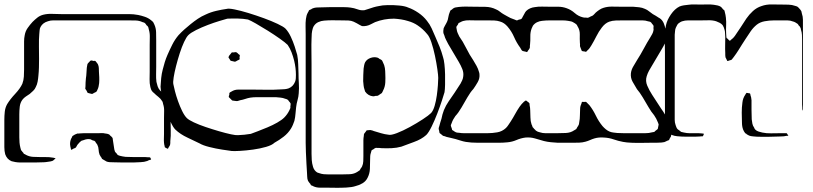

<svg xmlns="http://www.w3.org/2000/svg" viewBox="-64 -614 3748 885"><path d="M722 -71Q722 -49 723 -17.5Q724 14 721 37Q721 41 721 45.5Q721 50 720 53Q719 56 717.5 59Q716 62 714 64Q713 65 712 68Q711 71 710 72Q709 72 706.5 70.5Q704 69 703 69Q702 68 699.5 67Q697 66 696 65Q695 64 695 60Q694 56 693 52Q692 48 692 44Q691 34 691.5 24Q692 14 692 4V-70Q692 -86 692.5 -102.5Q693 -119 688 -134Q687 -137 686.5 -140.5Q686 -144 684 -147Q677 -159 666 -167.5Q655 -176 645 -186Q640 -189 637 -194Q634 -197 632 -203Q630 -209 629 -213Q625 -230 625.5 -248.5Q626 -267 626 -283V-408Q626 -425 626.5 -443.5Q627 -462 622 -478Q621 -481 620.5 -484.5Q620 -488 618 -491Q617 -493 615.5 -494.5Q614 -496 612 -497Q610 -500 607.5 -503.5Q605 -507 603 -508Q601 -510 598 -510.5Q595 -511 593 -512Q578 -519 562 -519.5Q546 -520 530 -520H204Q193 -520 180.5 -520Q168 -520 157 -516Q133 -509 123 -490Q119 -483 118.5 -473.5Q118 -464 117 -456Q115 -434 115.5 -399.5Q116 -365 116 -342Q116 -323 115.5 -303.5Q115 -284 113 -265Q112 -252 109.5 -238Q107 -224 101 -213Q97 -203 89 -195.5Q81 -188 73 -181Q64 -175 55 -169Q46 -163 39 -154Q29 -140 27 -122Q25 -104 25 -87V19Q25 32 26 43.5Q27 55 30 67L33 78Q35 80 37 82.5Q39 85 40 87Q42 88 43.5 90.5Q45 93 46 95Q48 96 51 97Q54 98 56 100Q71 108 88.5 109Q106 110 123 110H144Q154 110 163 110.5Q172 111 182 113Q184 114 186 114Q188 114 190 115Q192 115 192 116Q192 116 190 118Q189 119 186.5 121Q184 123 182 125Q180 127 176.5 128Q173 129 169 130Q161 131 152 132.5Q143 134 134 134Q115 135 95 135Q75 135 55 135Q43 135 30.5 135Q18 135 7 133Q3 132 -2 131Q-7 130 -11 129Q-32 120 -40 97Q-44 82 -44 64.5Q-44 47 -44 31V-62Q-44 -80 -42 -99Q-40 -118 -31 -134Q-17 -157 6 -181.5Q29 -206 39 -228Q45 -244 46 -261Q47 -278 47 -294V-393Q47 -408 47 -423Q47 -438 50 -452Q53 -470 63.5 -485Q74 -500 86 -513Q97 -524 108.5 -533Q120 -542 135 -546Q155 -551 176.5 -550Q198 -549 217 -549H489Q510 -549 531 -549Q552 -549 573 -545Q588 -542 604 -536.5Q620 -531 632 -521Q634 -519 637.5 -516.5Q641 -514 642 -512Q645 -507 647 -502Q655 -485 655.5 -465Q656 -445 656 -426V-306Q656 -289 655.5 -271.5Q655 -254 657 -237Q659 -227 662.5 -216.5Q666 -206 673 -198Q680 -190 689.5 -184Q699 -178 706 -170Q722 -151 722 -123.5Q722 -96 722 -71ZM332 -253Q334 -265 334.5 -277.5Q335 -290 336 -301Q337 -305 337.5 -310Q338 -315 339 -318Q340 -321 343.5 -324.5Q347 -328 349 -330Q351 -334 353 -334Q355 -336 360 -335Q365 -334 367 -333Q369 -333 371.5 -333.5Q374 -334 375 -333Q377 -332 377.5 -331Q378 -330 379 -329Q381 -326 384 -322.5Q387 -319 388 -316Q391 -309 391.5 -300.5Q392 -292 392 -284Q393 -271 393.5 -257.5Q394 -244 393 -231Q392 -223 390.5 -215.5Q389 -208 385 -200Q384 -198 383 -195.5Q382 -193 380 -191Q379 -190 375.5 -188.5Q372 -187 370 -186Q368 -185 365 -183Q362 -181 360 -181Q358 -181 355.5 -182Q353 -183 351 -183Q349 -184 345.5 -184.5Q342 -185 340 -186Q339 -188 337.5 -191Q336 -194 335 -196Q331 -201 329 -205L330 -216Q330 -225 330.5 -234Q331 -243 332 -253ZM550 135Q528 135 504 135Q480 135 457 134Q450 134 441.5 133.5Q433 133 426 130Q423 128 420.5 126.5Q418 125 416 124L406 118Q405 116 404.5 114Q404 112 402 111L395 99Q391 88 390.5 76Q390 64 385 54Q384 52 382.5 49.5Q381 47 379 46Q378 44 376.5 41Q375 38 373 37Q372 35 368.5 34.5Q365 34 363 33Q358 30 353 28Q338 25 321 32Q319 33 316 33.5Q313 34 311 35Q307 38 302.5 42.5Q298 47 295 51Q292 54 289.5 59.5Q287 65 283 68Q281 69 277.5 70Q274 71 272 73Q271 73 268 75Q265 77 264 76Q263 76 263 73L260 60Q258 50 259.5 40.5Q261 31 265 23Q267 21 268 17.5Q269 14 270 13L275 10Q278 8 281.5 6Q285 4 289 3Q292 1 296 1.5Q300 2 303 1Q313 0 322 0Q331 0 341 0H389Q396 0 404 -0.5Q412 -1 419 1Q423 1 429.5 2.5Q436 4 439 6Q442 7 443 10Q450 15 455 22Q456 25 456 29Q456 33 457 36Q459 46 460 55.5Q461 65 463 75Q464 77 464.5 80Q465 83 466 85Q468 88 470.5 90.5Q473 93 475 95Q477 100 480 101L488 104Q495 106 501.5 107Q508 108 515 109Q534 110 553 110Q572 110 591 110Q599 110 605.5 110Q612 110 619 111Q621 111 624 111Q627 111 628 112Q630 113 630 116Q631 117 632 118Q633 119 632 121Q632 122 630.5 122Q629 122 627 123Q624 124 621 125Q618 126 615 128Q601 133 584 133.5Q567 134 550 135Z M1293 -57Q1290 -48 1286 -38.5Q1282 -29 1277 -21Q1264 0 1243.5 16Q1223 32 1201 44Q1190 55 1162.5 63Q1135 71 1102.5 75.5Q1070 80 1042.5 81.5Q1015 83 1004 82Q989 80 959.5 75.5Q930 71 900.5 63.5Q871 56 856 47Q834 36 800.5 20.5Q767 5 744 -17Q733 -28 721 -55.5Q709 -83 699 -115.5Q689 -148 682.5 -175.5Q676 -203 676 -214Q677 -234 679 -254Q681 -274 686 -293Q690 -310 695.5 -327.5Q701 -345 708 -361Q718 -384 730 -408Q742 -432 759 -452Q772 -466 786 -478.5Q800 -491 815 -503Q831 -516 848 -527.5Q865 -539 884 -547Q907 -558 933 -564Q959 -570 981 -573Q990 -576 1017.5 -570.5Q1045 -565 1081 -554Q1117 -543 1152.5 -530Q1188 -517 1215.5 -504Q1243 -491 1252 -482Q1266 -467 1276.5 -444.5Q1287 -422 1294.5 -399Q1302 -376 1306 -361Q1310 -340 1310.5 -318.5Q1311 -297 1312 -275Q1312 -253 1313.5 -230Q1315 -207 1313 -184Q1312 -168 1307.5 -152.5Q1303 -137 1301 -120Q1299 -105 1298 -89.5Q1297 -74 1293 -57ZM984 -528Q973 -525 948 -517.5Q923 -510 894 -499Q865 -488 840 -475.5Q815 -463 804 -452Q795 -443 784.5 -420.5Q774 -398 764.5 -368.5Q755 -339 747.5 -309.5Q740 -280 736.5 -257.5Q733 -235 735 -226Q737 -215 742.5 -193.5Q748 -172 756.5 -148Q765 -124 775.5 -102.5Q786 -81 797 -70Q806 -61 829.5 -50Q853 -39 884 -28.5Q915 -18 946 -9Q977 0 1000.5 5Q1024 10 1033 9Q1062 8 1092 3Q1103 -1 1124 -9Q1145 -17 1169 -27Q1193 -37 1214 -49Q1235 -61 1246 -72Q1261 -87 1270 -106Q1271 -108 1272 -110.5Q1273 -113 1274 -115Q1275 -118 1274.5 -121Q1274 -124 1275 -127Q1275 -129 1275.5 -132.5Q1276 -136 1275 -138Q1274 -140 1272 -142.5Q1270 -145 1268 -147Q1267 -149 1265 -151.5Q1263 -154 1261 -155Q1258 -157 1250 -159Q1240 -163 1229.5 -164Q1219 -165 1208 -166H1144Q1131 -166 1117.5 -166Q1104 -166 1090 -164Q1078 -162 1066.5 -158Q1055 -154 1043 -152Q1039 -151 1035 -149.5Q1031 -148 1027 -148Q1023 -148 1019 -149Q1015 -150 1011 -150Q1010 -151 1008.5 -150.5Q1007 -150 1006 -151Q1004 -153 1001.5 -155.5Q999 -158 997 -160Q996 -161 994 -163Q992 -165 991 -166Q990 -168 991 -172Q992 -176 993 -177Q993 -179 993 -182Q993 -185 994 -186Q995 -188 998.5 -189.5Q1002 -191 1003 -192Q1017 -201 1034 -201Q1051 -201 1067 -201Q1078 -201 1100.5 -201Q1123 -201 1149.5 -200.5Q1176 -200 1198.5 -200.5Q1221 -201 1232 -202Q1240 -202 1249.5 -203Q1259 -204 1267 -207Q1287 -215 1296 -237Q1299 -244 1299.5 -253Q1300 -262 1300 -269Q1300 -300 1292 -334Q1287 -354 1280 -372.5Q1273 -391 1262 -407Q1251 -418 1225.5 -436Q1200 -454 1170.5 -472.5Q1141 -491 1115.5 -505.5Q1090 -520 1079 -524Q1057 -528 1033 -528.5Q1009 -529 984 -528ZM992 -357 1001 -368Q1002 -369 1002.5 -370Q1003 -371 1004 -372Q1006 -373 1010 -372.5Q1014 -372 1016 -373Q1018 -373 1021 -373.5Q1024 -374 1025 -373Q1028 -372 1031 -369Q1034 -366 1036 -364Q1040 -362 1041 -360Q1042 -359 1041 -355Q1040 -351 1040 -349Q1040 -348 1040.5 -345Q1041 -342 1040 -340Q1039 -339 1035.5 -337.5Q1032 -336 1030 -335Q1028 -334 1025 -332Q1022 -330 1020 -330Q1019 -329 1016.5 -330Q1014 -331 1012 -331Q1010 -332 1005.5 -332.5Q1001 -333 999 -334Q997 -336 995.5 -339.5Q994 -343 992 -345Q991 -347 990 -348Q989 -349 989 -350Q989 -351 992 -357Z M1978 -351Q1982 -340 1984.5 -318Q1987 -296 1987.5 -271Q1988 -246 1987.5 -223.5Q1987 -201 1985 -189Q1982 -178 1973 -150.5Q1964 -123 1951.5 -90.5Q1939 -58 1925.5 -30.5Q1912 -3 1901 8Q1879 28 1844 40.5Q1809 53 1786 62Q1764 68 1741 69Q1718 70 1695 69Q1690 68 1685 68Q1680 68 1675 68Q1674 68 1671.5 67.5Q1669 67 1667 68Q1664 69 1661 71Q1658 73 1656 75Q1655 76 1652.5 76.5Q1650 77 1649 79Q1648 80 1647.5 83.5Q1647 87 1646 89Q1643 97 1642.5 105Q1642 113 1642 121Q1642 142 1641 164.5Q1640 187 1630 206Q1622 222 1606.5 231Q1591 240 1574 244Q1559 249 1533 250.5Q1507 252 1481 251.5Q1455 251 1440 251Q1426 251 1410.5 251Q1395 251 1381 245Q1379 243 1375 242Q1371 241 1369 239Q1368 237 1366.5 234Q1365 231 1363 230Q1362 228 1359.5 225Q1357 222 1356 220Q1352 211 1352 200.5Q1352 190 1351 181Q1350 166 1348.5 139.5Q1347 113 1346 86.5Q1345 60 1345 45V-456Q1345 -473 1344.5 -491Q1344 -509 1346 -526Q1347 -534 1349 -541.5Q1351 -549 1355 -556Q1357 -558 1358 -561Q1359 -564 1360 -566Q1362 -568 1365 -569Q1368 -570 1370 -571Q1373 -574 1379 -576Q1387 -579 1396.5 -579.5Q1406 -580 1414 -580Q1434 -581 1454 -581Q1474 -581 1493 -581Q1507 -581 1522.5 -581Q1538 -581 1552 -579Q1568 -577 1584 -571Q1600 -565 1616 -567Q1621 -568 1625.5 -570Q1630 -572 1635 -573Q1646 -577 1658 -580.5Q1670 -584 1682 -586Q1697 -590 1723.5 -590.5Q1750 -591 1776.5 -588.5Q1803 -586 1818 -579Q1841 -571 1864.5 -555Q1888 -539 1904 -518Q1917 -502 1925.5 -483.5Q1934 -465 1942 -446Q1952 -424 1962 -399Q1972 -374 1978 -351ZM1923 -93Q1933 -104 1939.5 -126.5Q1946 -149 1949.5 -174.5Q1953 -200 1954.5 -222Q1956 -244 1956 -255Q1956 -266 1952 -294.5Q1948 -323 1941 -356.5Q1934 -390 1924.5 -418.5Q1915 -447 1904 -458Q1895 -469 1884 -479Q1873 -489 1861 -497Q1842 -510 1817 -517Q1801 -522 1785 -524.5Q1769 -527 1752 -528Q1706 -528 1665 -512Q1656 -508 1646 -502.5Q1636 -497 1626 -495Q1622 -494 1615 -493.5Q1608 -493 1604 -494Q1599 -496 1594 -499Q1587 -503 1580 -507Q1573 -511 1566 -514Q1555 -519 1542 -519.5Q1529 -520 1518 -520Q1496 -520 1474 -520.5Q1452 -521 1430 -519Q1416 -518 1403 -512Q1390 -506 1382 -493Q1381 -492 1380 -489Q1379 -486 1378 -484Q1374 -471 1373 -459Q1372 -447 1372 -434Q1371 -412 1371.5 -377Q1372 -342 1372 -319V68Q1372 81 1372 95.5Q1372 110 1373 124Q1374 139 1379 155.5Q1384 172 1398 181Q1400 182 1402.5 182.5Q1405 183 1407 184Q1418 188 1428.5 189Q1439 190 1452 190H1508Q1528 190 1548.5 189Q1569 188 1585 177Q1587 175 1590 173.5Q1593 172 1594 171Q1598 165 1599 162Q1601 160 1602.5 157.5Q1604 155 1605 153Q1610 142 1610.5 129Q1611 116 1611 105V33Q1611 28 1611.5 22.5Q1612 17 1613 12Q1613 6 1614 4Q1615 1 1617.5 -1.5Q1620 -4 1621 -6Q1622 -7 1623.5 -9.5Q1625 -12 1626 -13Q1627 -14 1630 -13.5Q1633 -13 1634 -14Q1637 -14 1640.5 -14.5Q1644 -15 1646 -14Q1649 -14 1652.5 -12.5Q1656 -11 1659 -10Q1676 -5 1692.5 0Q1709 5 1727 7Q1738 10 1765.5 -0.5Q1793 -11 1825 -28.5Q1857 -46 1884.5 -64Q1912 -82 1923 -93ZM1701 -327Q1708 -314 1710 -300.5Q1712 -287 1712 -273Q1713 -255 1712 -234.5Q1711 -214 1702 -197Q1701 -195 1699.5 -191.5Q1698 -188 1696 -185Q1695 -184 1692 -182.5Q1689 -181 1687 -179Q1685 -178 1682.5 -176Q1680 -174 1678 -173Q1675 -172 1667 -172Q1661 -170 1656 -170Q1633 -172 1619 -192L1616 -202Q1613 -210 1612 -219.5Q1611 -229 1610 -240Q1610 -254 1610.5 -268.5Q1611 -283 1612 -298Q1613 -305 1614.5 -313Q1616 -321 1619 -327Q1627 -341 1644 -347Q1661 -353 1677 -348Q1679 -347 1681.5 -345.5Q1684 -344 1686 -342Q1692 -340 1695 -337Q1697 -336 1698.5 -332.5Q1700 -329 1701 -327Z M2934 44Q2919 44 2895 44.5Q2871 45 2847 44Q2823 43 2808 40Q2786 36 2764.5 28.5Q2743 21 2720 20Q2696 18 2676 24Q2666 27 2656 31.5Q2646 36 2635 39Q2621 43 2606 43.5Q2591 44 2576 44H2507Q2491 43 2475 41.5Q2459 40 2443 36Q2422 30 2401.5 24Q2381 18 2358 20Q2336 23 2316.5 31.5Q2297 40 2275 42Q2255 44 2234.5 44Q2214 44 2194 44Q2172 44 2139 44Q2106 44 2083 40Q2071 38 2059 34Q2047 30 2036 27Q2026 24 2015.5 22Q2005 20 1994 17Q1990 15 1986 14Q1982 13 1978 12Q1975 10 1971.5 6.5Q1968 3 1962 -1Q1961 -3 1961 -6.5Q1961 -10 1960 -12Q1958 -18 1958 -22Q1958 -24 1959 -27Q1960 -30 1961 -33Q1963 -41 1965.5 -49.5Q1968 -58 1971 -67Q1973 -77 1975.5 -86.5Q1978 -96 1982 -106Q1991 -128 2004.5 -147.5Q2018 -167 2031 -186L2059 -229Q2063 -236 2066.5 -244Q2070 -252 2071 -260Q2074 -278 2067 -295.5Q2060 -313 2051 -328Q2039 -349 2026.5 -369.5Q2014 -390 2002 -411Q1997 -421 1992 -430.5Q1987 -440 1984 -451Q1983 -453 1982 -456Q1981 -459 1980 -461Q1979 -466 1979.5 -473Q1980 -480 1981 -484Q1982 -486 1983.5 -489Q1985 -492 1986 -494Q1990 -501 1994 -508.5Q1998 -516 2000 -523Q2002 -531 2003.5 -539.5Q2005 -548 2008 -555Q2009 -557 2010 -560.5Q2011 -564 2012 -565Q2013 -567 2015.5 -568Q2018 -569 2019 -570Q2021 -572 2024 -574.5Q2027 -577 2030 -578Q2035 -580 2041 -580.5Q2047 -581 2051 -582Q2069 -584 2087.5 -583.5Q2106 -583 2123 -583Q2146 -583 2173 -582.5Q2200 -582 2222 -571Q2232 -567 2240.5 -560Q2249 -553 2258 -548Q2266 -543 2274 -539Q2282 -535 2289 -531Q2294 -529 2299.5 -527Q2305 -525 2310 -523Q2312 -522 2314.5 -521Q2317 -520 2318 -520Q2320 -520 2322.5 -521Q2325 -522 2326 -523Q2328 -524 2332.5 -524.5Q2337 -525 2339 -527Q2341 -528 2342.5 -531Q2344 -534 2345 -536Q2349 -542 2352.5 -549.5Q2356 -557 2361 -563Q2369 -571 2379.5 -575.5Q2390 -580 2400 -581Q2417 -584 2434.5 -583.5Q2452 -583 2469 -583Q2488 -583 2508.5 -583Q2529 -583 2548 -576Q2568 -569 2585 -554Q2602 -539 2623 -534Q2626 -533 2629 -533Q2632 -533 2634 -533Q2637 -533 2640 -532.5Q2643 -532 2646 -532L2653 -535Q2656 -537 2659.5 -538.5Q2663 -540 2666 -541Q2671 -544 2674.5 -548Q2678 -552 2682 -556Q2690 -563 2699 -569Q2708 -575 2718 -578Q2737 -584 2758 -583.5Q2779 -583 2798 -583H2854Q2868 -582 2882 -580.5Q2896 -579 2909 -573Q2919 -569 2927.5 -562Q2936 -555 2945 -549Q2952 -545 2959 -541Q2966 -537 2973 -532Q2975 -531 2977.5 -529.5Q2980 -528 2982 -526Q2991 -518 2996 -505.5Q3001 -493 3003 -481Q3005 -472 3007 -462.5Q3009 -453 3009 -444Q3008 -429 3001 -414.5Q2994 -400 2986 -387Q2975 -368 2963.5 -349Q2952 -330 2941 -311Q2934 -300 2927.5 -288Q2921 -276 2917 -263Q2910 -241 2919.5 -219Q2929 -197 2942 -177Q2952 -161 2962.5 -145.5Q2973 -130 2983 -114Q2994 -99 3003 -83Q3012 -67 3019 -49Q3024 -38 3027 -25Q3030 -12 3030 1Q3030 4 3030 7.5Q3030 11 3029 13Q3029 17 3024 22Q3023 24 3022 27Q3021 30 3019 32L3011 35Q3008 36 3005 38Q3002 40 2998 41Q2995 42 2991.5 42Q2988 42 2985 43Q2973 44 2960.5 44Q2948 44 2934 44ZM2848 0H2909Q2928 0 2941 -4Q2943 -5 2946.5 -5Q2950 -5 2952 -6Q2954 -8 2956.5 -10.5Q2959 -13 2961 -14Q2963 -15 2965 -17Q2967 -19 2968 -20Q2969 -22 2969 -25Q2969 -28 2970 -30Q2970 -32 2971 -35Q2972 -38 2972 -40Q2971 -43 2970 -46Q2969 -49 2968 -51Q2962 -67 2951 -83Q2938 -98 2925 -120.5Q2912 -143 2898.5 -165.5Q2885 -188 2872 -203Q2862 -219 2852 -237Q2842 -255 2844 -276Q2846 -293 2855.5 -308.5Q2865 -324 2873 -338Q2888 -361 2903.5 -390Q2919 -419 2933 -441Q2938 -449 2942.5 -457.5Q2947 -466 2948 -474Q2949 -476 2948.5 -479Q2948 -482 2948 -485Q2948 -487 2948.5 -490.5Q2949 -494 2948 -496Q2947 -498 2945 -500.5Q2943 -503 2941 -505Q2940 -507 2938.5 -509Q2937 -511 2935 -512Q2933 -514 2929 -514.5Q2925 -515 2922 -516Q2911 -520 2898 -520Q2885 -520 2872 -520H2805Q2791 -520 2774.5 -519.5Q2758 -519 2744 -514Q2725 -507 2710 -487Q2696 -469 2685 -447Q2674 -425 2662 -405Q2658 -398 2653.5 -392Q2649 -386 2643 -381Q2642 -380 2640.5 -378Q2639 -376 2637 -375Q2636 -375 2633.5 -376Q2631 -377 2629 -377Q2628 -377 2624 -377.5Q2620 -378 2618 -379Q2617 -380 2616.5 -382.5Q2616 -385 2615 -386Q2614 -389 2612.5 -392.5Q2611 -396 2610 -399Q2609 -403 2609.5 -407Q2610 -411 2609 -415Q2608 -435 2608.5 -455.5Q2609 -476 2598 -493Q2597 -495 2595.5 -498Q2594 -501 2592 -502Q2590 -504 2587 -506Q2584 -508 2582 -509L2575 -513Q2571 -515 2565 -516Q2559 -517 2554 -518Q2542 -520 2529 -520Q2516 -520 2504 -520Q2487 -520 2469.5 -520Q2452 -520 2435 -518Q2423 -517 2411.5 -511.5Q2400 -506 2392 -495Q2391 -493 2390 -490Q2389 -487 2387 -484Q2380 -466 2380.5 -446.5Q2381 -427 2379 -407Q2378 -403 2378.5 -399Q2379 -395 2377 -391Q2376 -389 2374 -386Q2372 -383 2370 -381Q2369 -380 2368 -377.5Q2367 -375 2365 -374L2358 -376Q2355 -377 2351 -377.5Q2347 -378 2345 -379Q2341 -381 2338.5 -386Q2336 -391 2334 -394Q2317 -417 2305.5 -443.5Q2294 -470 2275 -492Q2268 -500 2259.5 -506Q2251 -512 2240 -515Q2228 -519 2214.5 -519.5Q2201 -520 2188 -520H2129Q2115 -520 2099.5 -520.5Q2084 -521 2070 -517Q2066 -516 2062.5 -514Q2059 -512 2055 -510Q2054 -510 2050 -508Q2049 -507 2047.5 -503Q2046 -499 2044 -497Q2043 -496 2041.5 -494Q2040 -492 2040 -490Q2039 -488 2040 -484.5Q2041 -481 2041 -479Q2042 -470 2045.5 -462Q2049 -454 2053 -446Q2069 -424 2085 -392Q2101 -360 2117 -337Q2125 -324 2132.5 -310.5Q2140 -297 2144 -282Q2146 -276 2146 -272Q2148 -253 2138 -235.5Q2128 -218 2118 -204Q2104 -189 2090.5 -165.5Q2077 -142 2063 -118Q2049 -94 2035 -79Q2030 -72 2025.5 -64Q2021 -56 2018 -47L2014 -37Q2014 -33 2016 -28.5Q2018 -24 2019 -20Q2019 -17 2020 -15Q2021 -14 2022.5 -13.5Q2024 -13 2025 -12Q2028 -10 2031.5 -7.5Q2035 -5 2038 -4Q2041 -3 2044.5 -2.5Q2048 -2 2052 -2Q2063 0 2075.5 0Q2088 0 2100 0H2182Q2205 0 2228 -4Q2251 -8 2268 -24Q2275 -31 2280 -39Q2285 -47 2290 -54Q2301 -71 2310.5 -88.5Q2320 -106 2331 -122Q2340 -135 2351 -145Q2353 -146 2356 -148.5Q2359 -151 2360 -151Q2361 -151 2363.5 -149Q2366 -147 2367 -146Q2369 -145 2372 -142.5Q2375 -140 2376 -138Q2377 -137 2377 -134.5Q2377 -132 2377 -130Q2380 -117 2380 -105Q2381 -89 2381 -72.5Q2381 -56 2386 -41Q2388 -38 2389 -34.5Q2390 -31 2391 -28Q2393 -26 2395 -24Q2397 -22 2398 -20Q2400 -19 2402 -16.5Q2404 -14 2406 -12Q2414 -6 2425 -4Q2437 0 2450.5 0Q2464 0 2476 0H2502Q2522 0 2544 -1Q2566 -2 2582 -13L2592 -19Q2594 -21 2595 -24Q2596 -27 2597 -28Q2599 -30 2600.5 -33Q2602 -36 2603 -38Q2605 -41 2605 -44.5Q2605 -48 2606 -51Q2609 -66 2609 -81.5Q2609 -97 2610 -112Q2610 -124 2616 -136Q2616 -141 2619 -144Q2620 -145 2623 -144.5Q2626 -144 2627 -144Q2629 -144 2632.5 -144.5Q2636 -145 2638 -144Q2638 -144 2641 -141L2653 -129Q2670 -107 2682.5 -81Q2695 -55 2713 -33Q2720 -25 2728.5 -18Q2737 -11 2747 -7Q2755 -4 2764 -3Q2773 -2 2781 -1Q2797 0 2813.5 0Q2830 0 2848 0Z M3637 -491V-147Q3637 -140 3637 -132.5Q3637 -125 3636 -117Q3636 -115 3636 -112Q3636 -109 3635 -107Q3633 -105 3633 -104Q3633 -104 3633 -109V-192Q3633 -201 3633 -225Q3633 -249 3633 -279.5Q3633 -310 3633 -341Q3633 -372 3633 -396Q3633 -420 3633 -429Q3633 -441 3632.5 -453Q3632 -465 3628 -477Q3627 -479 3627 -482Q3627 -485 3625 -487Q3624 -490 3622 -492.5Q3620 -495 3618 -496Q3617 -498 3615 -501Q3613 -504 3611 -505Q3607 -508 3601.5 -511Q3596 -514 3591 -515Q3579 -520 3565.5 -520Q3552 -520 3540 -520Q3525 -520 3503.5 -520Q3482 -520 3460.5 -516Q3439 -512 3424 -500Q3408 -487 3396 -469.5Q3384 -452 3373 -435Q3365 -422 3356.5 -409.5Q3348 -397 3340 -383Q3335 -375 3329.5 -367Q3324 -359 3318 -351Q3315 -348 3312.5 -344Q3310 -340 3307 -338Q3305 -337 3302 -336.5Q3299 -336 3297 -335Q3296 -335 3293 -333.5Q3290 -332 3289 -333Q3288 -333 3287 -336Q3286 -339 3285 -340Q3284 -342 3282.5 -345Q3281 -348 3280 -350Q3279 -355 3279 -360Q3279 -365 3279 -369Q3278 -388 3278.5 -406.5Q3279 -425 3279 -444Q3278 -452 3278 -461.5Q3278 -471 3275 -479Q3273 -488 3267 -498Q3261 -505 3253 -509Q3245 -513 3237 -516Q3221 -521 3202 -520.5Q3183 -520 3166 -520H3134Q3121 -520 3107 -520Q3093 -520 3081 -516Q3077 -515 3071 -511.5Q3065 -508 3062 -505Q3059 -502 3056 -496Q3053 -490 3051 -486Q3048 -479 3047.5 -470.5Q3047 -462 3046 -454V-86Q3046 -74 3046 -61.5Q3046 -49 3050 -38Q3051 -34 3053.5 -28Q3056 -22 3059 -19Q3062 -16 3066 -14Q3068 -12 3070.5 -10Q3073 -8 3076 -6L3089 -3Q3102 0 3115 0Q3128 0 3141 0Q3149 0 3156.5 0Q3164 0 3171 1Q3174 2 3179 2Q3181 2 3180 5Q3179 6 3178 9.5Q3177 13 3175 14Q3174 15 3170 14.5Q3166 14 3164 15Q3158 15 3152 15.5Q3146 16 3140 16Q3120 16 3099 16Q3078 16 3058 14Q3045 13 3032.5 8Q3020 3 3012 -8Q3011 -10 3010 -13Q3009 -16 3008 -18Q3004 -29 3003 -40Q3002 -51 3001 -62V-369Q3001 -384 3000.5 -409Q3000 -434 3001 -459Q3002 -484 3006 -499Q3011 -522 3028.5 -547.5Q3046 -573 3068 -584Q3078 -588 3088.5 -589.5Q3099 -591 3109 -592Q3123 -594 3137.5 -593.5Q3152 -593 3165 -593Q3181 -593 3196 -593.5Q3211 -594 3226 -592Q3234 -591 3243 -589Q3252 -587 3258 -583Q3261 -581 3263.5 -578Q3266 -575 3268 -572L3275 -566Q3276 -565 3276 -562.5Q3276 -560 3277 -558Q3279 -551 3280 -545.5Q3281 -540 3282 -532Q3284 -514 3283 -496Q3282 -478 3283 -461Q3283 -457 3283.5 -453Q3284 -449 3284 -445Q3284 -441 3285 -439Q3286 -438 3289 -436Q3292 -434 3293 -432Q3294 -431 3296.5 -428.5Q3299 -426 3300 -426Q3301 -426 3303 -428Q3305 -430 3306 -431Q3316 -438 3323 -448Q3337 -468 3350 -488Q3363 -508 3376 -528Q3389 -547 3406.5 -563Q3424 -579 3446 -586Q3468 -594 3493 -593.5Q3518 -593 3540 -593Q3555 -593 3571 -592.5Q3587 -592 3601 -587Q3604 -586 3607.5 -585Q3611 -584 3613 -582Q3615 -581 3617 -578.5Q3619 -576 3621 -574Q3623 -572 3625 -569.5Q3627 -567 3628 -565Q3630 -563 3630.5 -559Q3631 -555 3632 -552Q3637 -538 3637 -523Q3637 -508 3637 -491ZM3535 15Q3513 16 3479.5 16.5Q3446 17 3423 16Q3415 15 3406 14.5Q3397 14 3389 11Q3386 10 3383.5 8Q3381 6 3378 5Q3377 3 3375 2Q3373 1 3371 0Q3369 -2 3368 -4.5Q3367 -7 3365 -9Q3360 -18 3358 -28Q3356 -38 3356 -48Q3355 -71 3355 -95Q3355 -119 3358 -141Q3360 -161 3371 -177Q3372 -179 3374 -182Q3376 -185 3377 -186L3385 -185Q3386 -184 3389 -184Q3392 -184 3393 -183Q3395 -181 3395 -176Q3399 -166 3400 -152Q3400 -130 3400 -108Q3400 -86 3401 -64Q3402 -54 3404 -44Q3406 -34 3412 -26Q3414 -20 3417 -17Q3424 -10 3433 -7.5Q3442 -5 3450 -3Q3469 1 3490 0.5Q3511 0 3530 0H3562Q3565 3 3568 9Q3570 11 3570 11Q3570 12 3566.5 12Q3563 12 3562 12Q3550 15 3535 15Z"/></svg>

Font: Rubik Vinyl
Style: Regular
Weight: 400
Designer: Hubert and Fischer, NaN
Foundry: Hubert and Fischer, NaN
Version: Version 2.200